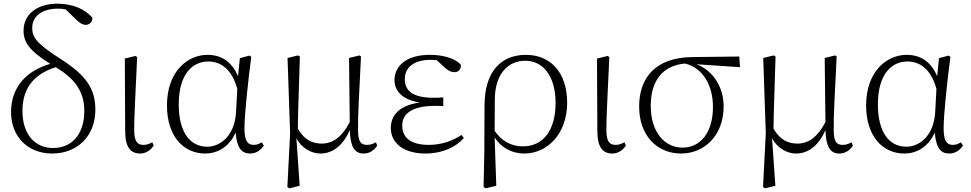

<svg xmlns="http://www.w3.org/2000/svg" viewBox="-20 -820 5275 1043"><path d="M263 14C403 14 498 -84 498 -223C498 -338 449 -409 315 -496C180 -582 155 -616 155 -668C155 -733 210 -773 295 -773C310 -773 324 -772 337 -769L389 -718C411 -696 428 -685 446 -685C467 -685 482 -701 482 -723C442 -772 371 -800 293 -800C181 -800 108 -742 108 -654C108 -590 139 -545 253 -473C129 -438 40 -351 40 -211C40 -77 132 14 263 14ZM283 -455C377 -398 438 -332 438 -216C438 -98 376 -16 268 -16C172 -16 102 -88 102 -217C102 -325 148 -412 283 -455Z M742 14C776 14 803 -9 815 -30L807 -47C793 -40 780 -33 760 -33C728 -33 709 -48 709 -114C709 -195 715 -281 725 -510L716 -516L658 -502L660 -109C660 -17 691 14 742 14Z M1095 14C1158 14 1224 -19 1260 -100C1267 -16 1292 14 1339 14C1371 14 1397 -4 1413 -29L1402 -47C1388 -39 1377 -33 1358 -33C1326 -33 1308 -53 1308 -123C1308 -194 1327 -377 1345 -511L1335 -518L1283 -504L1273 -406C1238 -488 1180 -522 1107 -522C999 -522 887 -432 887 -247C887 -81 976 14 1095 14ZM1269 -337 1262 -207C1253 -78 1173 -23 1106 -23C1009 -23 951 -106 951 -253C951 -419 1027 -486 1111 -486C1176 -486 1239 -448 1269 -337Z M1720 14C1789 14 1844 -31 1880 -113C1883 -23 1906 14 1955 14C1990 14 2015 -6 2029 -29L2022 -47C2008 -40 1995 -33 1975 -33C1941 -33 1925 -48 1925 -115C1924 -197 1930 -285 1941 -513L1933 -519L1876 -505L1880 -157C1839 -78 1790 -40 1728 -40C1677 -40 1633 -60 1598 -121C1599 -216 1603 -314 1609 -513L1599 -519L1542 -505L1556 -96L1541 196L1552 203L1608 189L1590 -69C1618 -16 1671 14 1720 14Z M2291 14C2383 14 2455 -20 2500 -70L2487 -87C2435 -52 2373 -33 2310 -33C2214 -33 2165 -70 2165 -138C2165 -195 2207 -245 2345 -245C2355 -245 2364 -245 2388 -244V-291C2364 -289 2349 -289 2334 -289C2220 -289 2179 -329 2179 -390C2179 -453 2227 -495 2320 -495L2353 -493L2396 -453C2418 -434 2430 -428 2450 -428C2470 -428 2487 -444 2483 -469C2448 -507 2380 -522 2314 -522C2185 -522 2123 -459 2123 -385C2123 -326 2165 -278 2261 -263C2151 -249 2103 -194 2103 -125C2103 -40 2176 14 2291 14Z M2607 196 2618 203 2676 189 2667 -73C2704 -16 2763 14 2828 14C2954 14 3061 -94 3061 -262C3061 -429 2968 -522 2837 -522C2699 -522 2612 -428 2612 -246L2611 5ZM2667 -109 2668 -281C2669 -412 2734 -490 2834 -490C2928 -490 2998 -409 2998 -261C2998 -115 2933 -25 2821 -25C2755 -25 2705 -55 2667 -109Z M3307 14C3341 14 3368 -9 3380 -30L3372 -47C3358 -40 3345 -33 3325 -33C3293 -33 3274 -48 3274 -114C3274 -195 3280 -281 3290 -510L3281 -516L3223 -502L3225 -109C3225 -17 3256 14 3307 14Z M3680 14C3801 14 3911 -78 3911 -243C3911 -345 3855 -436 3764 -471L4000 -455L3996 -513L3741 -510C3546 -508 3452 -403 3452 -241C3452 -84 3549 14 3680 14ZM3701 -475C3801 -451 3853 -353 3853 -239C3853 -96 3782 -18 3688 -18C3590 -18 3515 -103 3515 -245C3515 -377 3575 -463 3701 -475Z M4304 14C4373 14 4428 -31 4464 -113C4467 -23 4490 14 4539 14C4574 14 4599 -6 4613 -29L4606 -47C4592 -40 4579 -33 4559 -33C4525 -33 4509 -48 4509 -115C4508 -197 4514 -285 4525 -513L4517 -519L4460 -505L4464 -157C4423 -78 4374 -40 4312 -40C4261 -40 4217 -60 4182 -121C4183 -216 4187 -314 4193 -513L4183 -519L4126 -505L4140 -96L4125 196L4136 203L4192 189L4174 -69C4202 -16 4255 14 4304 14Z M4893 14C4956 14 5022 -19 5058 -100C5065 -16 5090 14 5137 14C5169 14 5195 -4 5211 -29L5200 -47C5186 -39 5175 -33 5156 -33C5124 -33 5106 -53 5106 -123C5106 -194 5125 -377 5143 -511L5133 -518L5081 -504L5071 -406C5036 -488 4978 -522 4905 -522C4797 -522 4685 -432 4685 -247C4685 -81 4774 14 4893 14ZM5067 -337 5060 -207C5051 -78 4971 -23 4904 -23C4807 -23 4749 -106 4749 -253C4749 -419 4825 -486 4909 -486C4974 -486 5037 -448 5067 -337Z"/></svg>

Font: Noto Serif CJK HK ExtraLight
Style: Regular
Weight: 200
Designer: Ryoko NISHIZUKA 西塚涼子 (kana & ideographs); Frank Grießhammer (Latin, Greek & Cyrillic); Wenlong ZHANG 张文龙 (bopomofo); San
Foundry: Adobe
Version: Version 2.001;hotconv 1.1.0;makeotfexe 2.6.0